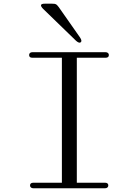

<svg xmlns="http://www.w3.org/2000/svg" viewBox="-20 -1010 740 1030"><path d="M543 -29.8Q561 -29.8 561 -15.1Q561 -8.3 556.2 -4.2Q551.3 0 543 0H159.2Q150.9 0 146 -4.2Q141.1 -8.3 141.1 -15.1Q141.1 -29.8 159.2 -29.8H312V-700.2H153.8Q136.2 -700.2 136.2 -714.8Q136.2 -721.7 140.9 -725.8Q145.5 -730 153.8 -730H545.9Q554.2 -730 559.1 -725.8Q564 -721.7 564 -714.8Q564 -700.2 545.9 -700.2H392.1V-29.8ZM210.9 -962.9 388.2 -791Q404.8 -776.4 413.1 -783.2Q421.9 -790 409.2 -809.1L294.9 -972.2Q286.1 -983.9 280.5 -987.1Q274.9 -990.2 259.8 -990.2H220.2Q202.6 -990.2 200.2 -983.4Q197.8 -976.6 210.9 -962.9Z"/></svg>

Font: Director Light
Style: Regular
Weight: 100
Designer: Ange Degheest & May Jolivet & Justine Herbel
Foundry: Velvetyne Type Foundry
Version: Version 1.000;FEAKit 1.0